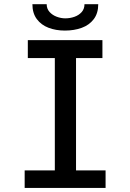

<svg xmlns="http://www.w3.org/2000/svg" viewBox="-20 -922 640 942"><path d="M101 -86H249V-637H116.5V-725H482.5V-637H353V-86H498V0H101ZM139 -901.5H209Q209 -879 223.2 -863.2Q237.5 -847.5 258.5 -839.8Q279.5 -832 300.5 -832Q323.5 -832 345 -839.5Q366.5 -847 380.5 -862.5Q394.5 -878 394.5 -901.5H462Q462 -857 440 -828Q418 -799 381 -785.5Q344 -772 298.5 -772Q254 -772 218 -785.8Q182 -799.5 160.5 -828.5Q139 -857.5 139 -901.5Z"/></svg>

Font: JuliaMono Medium
Style: Regular
Weight: 500
Monospace: yes
Designer: cormullion
Foundry: corm
Version: Version 0.054; ttfautohint (v1.8.4)